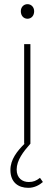

<svg xmlns="http://www.w3.org/2000/svg" viewBox="-20 -690 262 922"><path d="M116 212C146 212 170 198 186 184L172 164C154 178 140 184 118 184C88 184 60 166 60 124C60 80 92 38 126 0V-478H96V0H98C62 36 30 76 30 126C30 186 68 212 116 212ZM112 -600C130 -600 144 -614 144 -636C144 -656 130 -670 112 -670C94 -670 80 -656 80 -636C80 -614 94 -600 112 -600Z"/></svg>

Font: Source Sans Pro ExtraLight
Style: Regular
Weight: 200
Designer: Paul D. Hunt
Foundry: Adobe Systems Incorporated
Version: Version 3.006;hotconv 1.0.111;makeotfexe 2.5.65597